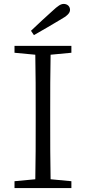

<svg xmlns="http://www.w3.org/2000/svg" viewBox="-20 -959 438 979"><path d="M138 -802 153 -780C197 -805 242 -831 285 -857C325 -879 337 -893 337 -909C337 -927 323 -939 305 -939C290 -939 276 -930 246 -902C211 -871 175 -837 138 -802ZM54 -690 160 -680C162 -584 162 -487 162 -390V-335C162 -237 162 -140 160 -45L54 -35V0H344V-35L238 -45C236 -141 236 -238 236 -335V-390C236 -488 236 -585 238 -680L344 -690V-725H54Z"/></svg>

Font: Kiri Minchoo Light
Style: Regular
Weight: 300
Designer: Ryoko NISHIZUKA 西塚涼子 (kana & ideographs); Frank Grießhammer (Latin, Greek & Cyrillic);
akenotsuki.com/eyeben/fonts/ (U+
Foundry: Adobe
akenotsuki.com/eyeben/fonts/
Version: Version 4.002;hotconv 1.0.119;makeotfexe 2.5.65604